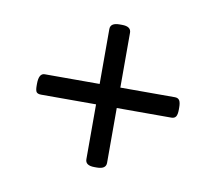

<svg xmlns="http://www.w3.org/2000/svg" viewBox="-51 -408 525 467"><g transform="rotate(10 212.0 -175.0)"><path d="M209.3 1.6Q186.7 1.6 186.7 -13.9V-149.4H51.1Q42.8 -149.4 39.6 -153.2Q36.5 -157 36.5 -168.8V-173.6Q36.5 -199.8 51.1 -199.8H186.7V-335.3Q186.7 -350.8 209.3 -350.8H215.2Q237.8 -350.8 237.8 -335.3V-199.8H372.6Q380.5 -199.8 383.9 -194.4Q387.2 -189.1 387.2 -176.8V-172Q387.2 -159.7 383.9 -154.6Q380.5 -149.4 372.6 -149.4H237.8V-13.9Q237.8 1.6 215.2 1.6Z"/></g></svg>

Font: Jaldi
Style: Regular
Weight: 400
Designer: Pablo Cosgaya and Nicolas Silva
Foundry: Omnibus-Type
Version: Version 1.001;PS 001.001;hotconv 1.0.70;makeotf.lib2.5.58329